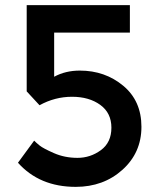

<svg xmlns="http://www.w3.org/2000/svg" viewBox="-20 -620 619 748"><path d="M486 -600V-493H191V-321Q235 -345 291 -345Q389 -345 460 -286Q531 -227 531 -126Q531 -25 457 41.5Q383 108 275 108Q134 108 50 14L113 -72Q121 -64 134.5 -53Q148 -42 190 -23.5Q232 -5 282 -5Q332 -5 373 -35Q414 -65 414 -122.5Q414 -180 370.5 -211.5Q327 -243 260.5 -243Q194 -243 134 -210L84 -264V-600Z"/></svg>

Font: Montserrat Alternates
Style: Regular
Weight: 400
Designer: Julieta Ulanovsky
Foundry: Julieta Ulanovsky
Version: Version 2.001